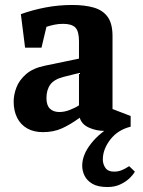

<svg xmlns="http://www.w3.org/2000/svg" viewBox="-20 -522 576 773"><path d="M413 231Q374 231 352 218Q330 205 320.5 185.5Q311 166 311 145Q311 101 347 55.5Q383 10 441 -21L442 5H400Q368 5 338.5 -8Q309 -21 301 -48Q264 -21 230 -5.5Q196 10 153 10Q116 10 89.5 -5Q63 -20 49 -48Q35 -76 35 -113Q35 -140 46 -169.5Q57 -199 85 -223.5Q113 -248 163 -258L298 -286V-356Q298 -396 283.5 -411Q269 -426 234 -426Q215 -426 198.5 -422.5Q182 -419 167 -414L147 -330H81L64 -465Q111 -482 163.5 -492Q216 -502 271 -502Q321 -502 357.5 -491.5Q394 -481 413.5 -454Q433 -427 433 -377V-83L506 -55V-12Q454 1 424 40Q394 79 394 120Q394 139 404.5 154Q415 169 439 169Q456 169 470.5 163Q485 157 500 147L523 169Q516 182 500.5 196.5Q485 211 463 221Q441 231 413 231ZM219 -71Q240 -71 262.5 -80Q285 -89 298 -98V-228L238 -213Q198 -203 182.5 -181.5Q167 -160 167 -127Q167 -98 181 -84.5Q195 -71 219 -71Z"/></svg>

Font: Manuale
Style: Bold
Weight: 700
Version: Version 1.002